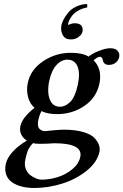

<svg xmlns="http://www.w3.org/2000/svg" viewBox="-20 -710 622 968"><path d="M336.4 -511.2Q308.6 -511.2 296.4 -533.2Q284.2 -555.2 290 -584Q292.5 -596.2 300.3 -611.3Q308.1 -626.5 322.5 -644.8Q336.9 -663.1 362.3 -675.8Q387.7 -688.5 419.4 -689.9L419.9 -672.9Q397.5 -668.5 379.4 -659.2Q361.3 -649.9 351.8 -640.1Q342.3 -630.4 335.4 -618.9Q328.6 -607.4 326.9 -602.3Q325.2 -597.2 324.2 -594.2Q323.7 -592.3 323.5 -588.9Q323.2 -585.4 323.2 -584Q343.3 -592.8 355 -592.8Q381.8 -592.8 390.6 -580.1Q399.4 -567.4 396 -550.8Q395 -545.9 392.1 -540.5Q389.2 -535.2 383.8 -530Q378.4 -524.9 371.8 -520.5Q365.2 -516.1 356 -513.7Q346.7 -511.2 336.4 -511.2ZM372.6 -284.2Q384.8 -342.8 370.4 -376Q356 -409.2 319.8 -409.2Q289.1 -409.2 264.2 -381.6Q239.3 -354 228 -300.8Q225.1 -287.6 223.9 -273.7Q222.7 -259.8 223.4 -244.9Q224.1 -230 228 -217.3Q231.9 -204.6 238.5 -194.3Q245.1 -184.1 256.3 -178Q267.6 -171.9 282.7 -171.9Q309.1 -171.9 334 -196Q358.9 -220.2 372.6 -284.2ZM179.7 15.1Q156.7 15.1 147.5 11.2Q140.1 17.6 134.3 25.4Q128.4 33.2 124.5 40.5Q120.6 47.9 117.2 58.1Q113.8 68.4 112.1 75.9Q110.4 83.5 107.4 96.2Q102.1 121.1 109.9 141.4Q117.7 161.6 132.6 172.9Q147.5 184.1 162.6 189.9Q177.7 195.8 189.5 195.8Q229 195.8 269.8 183.3Q310.5 170.9 344 143.6Q377.4 116.2 384.8 81.1Q399.4 12.2 253.4 12.2Q248.5 12.2 222.2 14.2Q206.5 15.1 179.7 15.1ZM528.3 -382.8Q500.5 -382.8 497.6 -412.1Q492.2 -423.3 485.4 -423.8Q470.7 -423.8 452.1 -405.8Q496.6 -361.3 481 -287.1Q465.8 -216.8 405 -175.8Q344.2 -134.8 269.5 -134.8Q217.8 -134.8 189.5 -149.9Q179.7 -134.3 172.4 -101.1Q169.9 -85.9 171.6 -75.9Q173.3 -65.9 179.4 -60.1Q185.5 -54.2 192.4 -51.5Q199.2 -48.8 206.5 -48.8Q207.5 -48.8 243.4 -52.5Q279.3 -56.2 301.8 -56.2Q359.4 -56.2 399.4 -44.4Q439.5 -32.7 456.3 -14.4Q473.1 3.9 479 21.2Q484.9 38.6 481.4 55.2Q470.2 107.9 417.2 150.6Q364.3 193.4 293.7 215.6Q223.1 237.8 152.3 237.8Q120.1 237.8 92.5 231.2Q64.9 224.6 43.2 210.7Q21.5 196.8 12 172.4Q2.4 147.9 9.3 116.2Q15.6 86.9 43.2 55.9Q70.8 24.9 115.2 -1Q73.2 -30.3 82.8 -74.2Q92.3 -118.2 154.3 -166.5Q130.9 -185.5 121.6 -220.2Q112.3 -254.9 120.1 -292Q134.3 -359.4 197.8 -401.6Q261.2 -443.8 336.4 -443.8Q396 -443.8 426.3 -424.8Q451.2 -443.4 482.9 -455.1Q514.6 -466.8 536.1 -466.8Q562.5 -466.8 573.5 -453.1Q584.5 -439.5 581.1 -422.9Q577.1 -404.8 563 -393.8Q548.8 -382.8 528.3 -382.8Z"/></svg>

Font: Linux Libertine Slanted
Style: Semibold Slanted
Weight: 600
Designer: Philipp H. Poll
Foundry: Philipp H. Poll
Version: Version 5.1.1